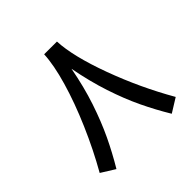

<svg xmlns="http://www.w3.org/2000/svg" viewBox="-160 -726 870 870"><g transform="rotate(-45 275.0 -291.0)"><path d="M324.3 -590.6 242.5 -590.8Q239.4 -524.9 212.1 -431Q184.9 -337.2 139.4 -232Q94 -126.9 40.2 -32.6L106.4 8.7Q145.3 -56.3 177.4 -123.8Q209.5 -191.4 237.5 -274.9Q265.4 -358.5 283.7 -456.7Q302.2 -358.5 329.8 -274.8Q357.4 -191.2 389.6 -123.7Q421.8 -56.1 460.9 8.7L527.4 -32.6Q444.8 -176.1 386.8 -334.1Q328.8 -492.2 324.3 -590.6Z"/></g></svg>

Font: Arad-VF Thin Dots1
Style: Regular
Weight: 100
Designer: Mohammad Darvishi
Version: Version 1.000;August 30, 2024;FontCreator 15.0.0.2992 64-bit